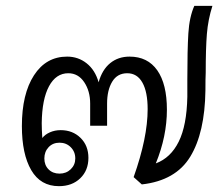

<svg xmlns="http://www.w3.org/2000/svg" viewBox="-20 -628 769 658"><path d="M708 -608Q693 -561 689 -511.5Q685 -462 685 -379Q684 -360 684 -318Q682 -173 632 -91Q582 -9 466 4L438 -21Q486 -156 486 -254Q486 -313 468 -345Q450 -377 416 -377Q382 -377 364.5 -348Q347 -319 347 -273V-197H289V-273Q289 -316 268.5 -346.5Q248 -377 214 -377Q172 -377 148 -332.5Q124 -288 123 -206Q123 -183 125 -155Q134 -167 151 -174.5Q168 -182 188 -182Q229 -182 256 -155.5Q283 -129 283 -87Q283 -44 255 -17Q227 10 182 10Q119 10 87 -45Q55 -100 55 -196Q55 -306 96.5 -370Q138 -434 210 -434Q248 -434 277 -411Q306 -388 318 -346Q330 -389 357.5 -411.5Q385 -434 424 -434Q486 -434 519 -387Q552 -340 552 -252Q552 -161 514 -68Q565 -87 592.5 -142.5Q620 -198 622 -296V-355Q622 -457 625.5 -513.5Q629 -570 646 -608ZM132 -85Q132 -62 146.5 -47.5Q161 -33 184 -33Q207 -33 222.5 -48Q238 -63 238 -85Q238 -108 222.5 -123.5Q207 -139 184 -139Q161 -139 146.5 -123.5Q132 -108 132 -85Z"/></svg>

Font: Sarabun Light
Style: Regular
Weight: 300
Designer: Suppakit Chalermlarp | Katatrad Co.,Ltd.
Foundry: Cadson Demak Co.,Ltd.
Version: Version 1.000; ttfautohint (v1.6)